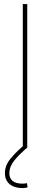

<svg xmlns="http://www.w3.org/2000/svg" viewBox="-20 -748 254 974"><path d="M118.2 -727.5V0H95.7V-727.5ZM94.2 206.1Q52.2 206.1 28.6 185.8Q4.9 165.5 4.9 130.4Q4.9 92.8 31.2 59.6Q57.6 26.4 101.1 -10.7L118.7 0Q75.7 37.1 51.5 67.6Q27.3 98.1 27.3 130.4Q27.3 155.8 43.9 169.7Q60.5 183.6 94.2 183.6Q100.6 183.6 106 182.9Q111.3 182.1 116.7 181.2L120.1 202.6Q113.8 204.1 107.4 205.1Q101.1 206.1 94.2 206.1Z"/></svg>

Font: Inter 24pt Thin
Style: Regular
Weight: 250
Designer: Rasmus Andersson
Foundry: rsms
Version: Version 4.001;git-66647c0bb